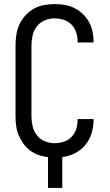

<svg xmlns="http://www.w3.org/2000/svg" viewBox="-20 -763 540 940"><path d="M215 157V6Q192 4 169 -4Q146 -12 127 -26.5Q108 -41 94 -60.5Q80 -80 71 -102Q62 -124 59 -147.5Q56 -171 56 -195V-540Q56 -566 60 -592.5Q64 -619 75 -643Q86 -667 104 -687Q122 -707 145 -720Q168 -733 194.5 -738Q221 -743 247 -743Q272 -743 296.5 -739Q321 -735 343.5 -724Q366 -713 384.5 -695.5Q403 -678 415 -656.5Q427 -635 432.5 -610.5Q438 -586 438 -561V-555H360V-559Q360 -582 353 -604Q346 -626 330 -642.5Q314 -659 292 -666Q270 -673 247 -673Q222 -673 198.5 -663Q175 -653 160 -633.5Q145 -614 139.5 -589.5Q134 -565 134 -540V-195Q134 -170 139.5 -145.5Q145 -121 160 -101.5Q175 -82 198.5 -72Q222 -62 247 -62Q270 -62 292 -69Q314 -76 330 -92.5Q346 -109 353 -131Q360 -153 360 -176V-180H438V-174Q438 -141 428 -109.5Q418 -78 397.5 -53Q377 -28 347 -13Q317 2 285 6V157Z"/></svg>

Font: Moesevka
Style: Regular
Weight: 400
Monospace: yes
Designer: Belleve Invis
Foundry: Belleve Invis
Version: Version 32.5.0; ttfautohint (v1.8.4)